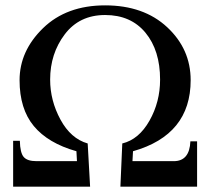

<svg xmlns="http://www.w3.org/2000/svg" viewBox="-20 -696 784 716"><path d="M715 0H429L436 -161Q498 -176 537.5 -246Q577 -316 577 -399Q577 -508 522.5 -574Q468 -640 372 -640Q276 -640 221.5 -568Q167 -496 167 -399Q167 -321 205.5 -250Q244 -179 307 -161L316 0H29V-171H54Q55 -126 68.5 -110.5Q82 -95 116 -95H267L265 -132Q159 -162 106 -226Q53 -290 53 -397Q53 -506 140.5 -591Q228 -676 372 -676Q516 -676 603.5 -594.5Q691 -513 691 -397Q691 -193 476 -132L474 -95H628Q687 -95 690 -169H715Z"/></svg>

Font: STIX Math
Style: Regular
Weight: 400
Designer: MicroPress Inc., with final additions and corrections provided by Coen Hoffman, Elsevier (retired)
Version: Version 1.1.1